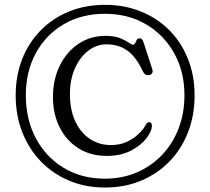

<svg xmlns="http://www.w3.org/2000/svg" viewBox="-20 -758 892 814"><path d="M425 37Q342 37 272.8 7.8Q203.5 -21.5 152.8 -74.2Q102 -127 74.2 -198.2Q46.5 -269.5 46.5 -353.5Q46.5 -437.5 74.2 -507.8Q102 -578 152.8 -629.5Q203.5 -681 272.8 -709.2Q342 -737.5 425 -737.5Q508 -737.5 577.5 -709.2Q647 -681 698 -629.8Q749 -578.5 777 -508Q805 -437.5 805 -353.5Q805 -269 777.2 -197.5Q749.5 -126 698.5 -73.5Q647.5 -21 578 8Q508.5 37 425 37ZM425 -0.5Q498.5 -0.5 560 -27Q621.5 -53.5 667 -101.2Q712.5 -149 737.2 -213.5Q762 -278 762 -354Q762 -454 718.5 -532.2Q675 -610.5 599 -655Q523 -699.5 425 -699.5Q326 -699.5 250.2 -655.2Q174.5 -611 132 -532.8Q89.5 -454.5 89.5 -354Q89.5 -252 132 -172Q174.5 -92 250.2 -46.2Q326 -0.5 425 -0.5ZM624 -226Q624 -202 600.8 -171.8Q577.5 -141.5 534.8 -119.2Q492 -97 433.5 -97Q363 -97 311.8 -129.8Q260.5 -162.5 232.5 -219Q204.5 -275.5 204.5 -346.5Q204.5 -421 233.5 -479.8Q262.5 -538.5 312.8 -572.2Q363 -606 427 -606Q464 -606 487.5 -596.8Q511 -587.5 524.5 -578Q538 -568.5 544.5 -568.5Q550 -568.5 553 -575.2Q556 -582 559.8 -588.8Q563.5 -595.5 571.5 -595.5Q583.5 -595.5 588.5 -579L626 -463Q629 -453.5 624.2 -446.8Q619.5 -440 610.5 -439.5Q593.5 -438 585.5 -456Q556.5 -518 519.2 -544Q482 -570 432 -570Q389.5 -570 354.2 -543Q319 -516 297.8 -468.5Q276.5 -421 276.5 -358.5Q276.5 -292 299.2 -243.5Q322 -195 361.2 -169Q400.5 -143 450 -143Q487.5 -143 516.2 -156Q545 -169 566 -189Q590 -211.5 596.2 -226Q602.5 -240.5 613.5 -240Q624 -238.5 624 -226Z"/></svg>

Font: Fraunces 72pt SuperSoft Light
Style: Regular
Weight: 300
Version: Version 1.000;[0bf87f6ff]